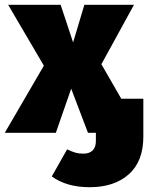

<svg xmlns="http://www.w3.org/2000/svg" viewBox="-40 -554 618 801"><path d="M558 -142V16Q558 119 497.5 173Q437 227 334 227Q238 227 176 182L240 69Q261 79 275 83Q289 87 308 87Q333 87 346.5 73.5Q360 60 360 34V0H327L257 -184L193 0H-20L143 -280L-6 -534H213L265 -377L312 -534H519L383 -286L466 -142Z"/></svg>

Font: FiraGO Heavy
Style: Regular
Weight: 900
Designer: bBox Type
Foundry: bBox Type GmbH
Version: Version 1.001